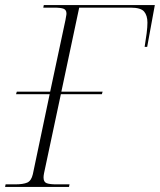

<svg xmlns="http://www.w3.org/2000/svg" viewBox="-31 -734 628 754"><path d="M-11 0 -9 -10H28Q60 -10 76 -17Q92 -24 98 -50L164 -364H32L35 -374H166L226 -655Q227 -663 228.5 -669.5Q230 -676 230 -681Q230 -695 219 -699.5Q208 -704 182 -704H139L141 -714H577L547 -550H537Q542 -580 545 -604Q548 -628 548 -645Q548 -673 535 -688.5Q522 -704 482 -704H280L210 -374H372L369 -364H208L142 -54Q141 -49 140.5 -45Q140 -41 140 -37Q140 -19 152.5 -14.5Q165 -10 190 -10H242L240 0Z"/></svg>

Font: Noto Serif Display ExtraLight
Style: Italic
Weight: 200
Italic angle: -12°
Designer: Monotype Design Team
Foundry: Monotype Imaging Inc.
Version: Version 2.009